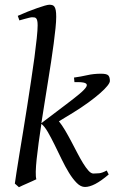

<svg xmlns="http://www.w3.org/2000/svg" viewBox="-20 -762 479 802"><path d="M214.8 -691.9Q214.8 -672.9 211.9 -644.3Q209 -615.7 204.3 -580.1Q199.7 -544.4 193.4 -503.7Q187 -462.9 180.2 -419.9Q173.3 -377 166.3 -333Q159.2 -289.1 152.8 -247.6L257.8 -327.1Q291.5 -352.5 313 -370.6Q334.5 -388.7 340.6 -399.7Q346.7 -410.6 335.2 -415.3Q323.7 -419.9 291 -418.9L289.1 -438Q317.9 -441.9 344.5 -448Q371.1 -454.1 401.9 -454.1Q425.3 -454.1 432.1 -447.3Q439 -440.4 439 -423.8Q439 -416.5 428.5 -403.3Q418 -390.1 397.7 -372.3Q377.4 -354.5 348.6 -333.5Q319.8 -312.5 283.2 -290L226.1 -255.4Q238.8 -239.7 252 -217.5Q265.1 -195.3 277.8 -171.1Q290.5 -147 303 -123Q315.4 -99.1 327.1 -80.1Q338.9 -61 349.6 -49.1Q360.4 -37.1 370.1 -37.1Q381.3 -37.1 394.3 -38.3Q407.2 -39.6 425.8 -49.8L434.1 -33.2Q401.9 -5.9 377.7 6.6Q353.5 19 335 19Q317.4 19 300.8 2.4Q284.2 -14.2 268.3 -40Q252.4 -65.9 237.3 -97.2Q222.2 -128.4 207.8 -157.7Q193.4 -187 179.7 -210.7Q166 -234.4 152.8 -244.6Q146.5 -203.1 141.4 -165.5Q136.2 -127.9 133.1 -97.4Q129.9 -66.9 129.4 -45.2Q128.9 -23.4 131.8 -13.2Q125 -9.8 115 -5.4Q105 -1 94.7 3.7Q84.5 8.3 74.7 12.5Q64.9 16.6 59.1 20L42 4.9Q43.9 -9.3 48.8 -41.3Q53.7 -73.2 60.8 -116.5Q67.9 -159.7 76.4 -211.4Q85 -263.2 93.3 -316.9Q101.6 -370.6 109.6 -423.3Q117.7 -476.1 123.8 -521.5Q129.9 -566.9 133.5 -602.1Q137.2 -637.2 137.2 -655.8Q137.2 -668 135.7 -674.8Q134.3 -681.6 131.3 -685.1Q128.4 -688.5 124 -689.2Q119.6 -689.9 113.8 -689.9Q109.9 -689.9 101.1 -687.7Q92.3 -685.5 83.5 -683.1Q73.2 -680.2 61 -676.8L54.2 -695.8Q74.7 -705.1 95.7 -713.4Q116.7 -721.7 134.8 -728Q152.8 -734.4 166.5 -738.3Q180.2 -742.2 186 -742.2Q192.9 -742.2 198.2 -740.7Q203.6 -739.3 207.3 -734.1Q210.9 -729 212.9 -719Q214.8 -709 214.8 -691.9Z"/></svg>

Font: Gentium Plus Cyr
Style: Italic
Weight: 400
Italic angle: -8°
Designer: J. Victor Gaultney, Annie Olsen, Iska Routamaa, Becca Hirsbrunner
Foundry: SIL International
Version: Version 5.000